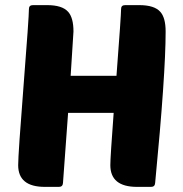

<svg xmlns="http://www.w3.org/2000/svg" viewBox="-20 -730 714 750"><path d="M515 0Q411 0 411 -85Q411 -116 424 -289H246L226 -15Q225 0 210 0H155Q51 0 51 -85Q51 -127 72 -395Q93 -663 93 -695Q93 -710 109 -710H164Q223 -710 246 -684Q267 -661 267 -607Q267 -599 256 -434H435Q453 -670 453 -695Q453 -710 469 -710H524Q583 -710 606 -684Q627 -661 627 -607Q627 -439 586 -15Q585 0 570 0Z"/></svg>

Font: PoetsenOne
Style: Regular
Weight: 400
Designer: Rodrigo Fuenzalida, Pablo Impallari
Foundry: Pablo Impallari, Rodrigo Fuenzalida
Version: Version 1.000